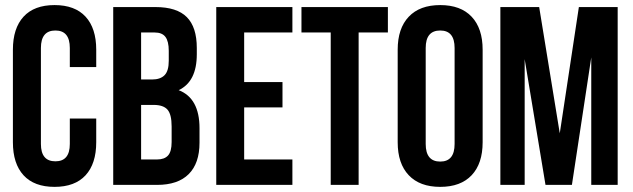

<svg xmlns="http://www.w3.org/2000/svg" viewBox="-20 -728 2492 756"><path d="M30.8 -168V-532.2Q30.8 -616.7 72.8 -662.4Q114.7 -708 194.8 -708Q274.9 -708 316.9 -662.4Q358.9 -616.7 358.9 -532.2V-463.9H254.9V-539.1Q254.9 -607.9 198.2 -607.9Q141.1 -607.9 141.1 -539.1V-161.1Q141.1 -92.8 198.2 -92.8Q254.9 -92.8 254.9 -161.1V-261.2H358.9V-168Q358.9 -83.5 316.9 -37.8Q274.9 7.8 194.8 7.8Q114.7 7.8 72.8 -37.8Q30.8 -83.5 30.8 -168Z M425.8 0V-700.2H591.8Q676.3 -700.2 715.6 -660.6Q754.9 -621.1 754.9 -539.1V-514.2Q754.9 -406.7 683.6 -373Q765.6 -341.3 765.6 -223.1V-166Q765.6 -85 723.1 -42.5Q680.7 0 598.6 0ZM535.6 -100.1H598.6Q627.4 -100.1 641.6 -115.7Q655.8 -131.3 655.8 -168.9V-230Q655.8 -277.8 639.4 -296.4Q623 -314.9 585 -314.9H535.6ZM535.6 -415H578.6Q611.3 -415 627.9 -431.9Q644.5 -448.7 644.5 -488.8V-527.8Q644.5 -565.4 631.3 -582.8Q618.2 -600.1 588.9 -600.1H535.6Z M831.5 0V-700.2H1131.3V-600.1H941.4V-404.8H1092.3V-305.2H941.4V-100.1H1131.3V0Z M1167 -600.1V-700.2H1507.3V-600.1H1392.1V0H1282.2V-600.1Z M1545.9 -168V-532.2Q1545.9 -616.2 1589.4 -662.1Q1632.8 -708 1713.4 -708Q1793.9 -708 1837.2 -662.1Q1880.4 -616.2 1880.4 -532.2V-168Q1880.4 -84 1837.2 -38.1Q1793.9 7.8 1713.4 7.8Q1632.8 7.8 1589.4 -38.1Q1545.9 -84 1545.9 -168ZM1656.2 -161.1Q1656.2 -91.8 1713.4 -91.8Q1770 -91.8 1770 -161.1V-539.1Q1770 -607.9 1713.4 -607.9Q1656.2 -607.9 1656.2 -539.1Z M1950.2 0V-700.2H2103L2184.1 -203.1L2259.3 -700.2H2412.1V0H2308.1V-502L2231.9 0H2127.9L2045.9 -495.1V0Z"/></svg>

Font: Bebas Neue Bold
Style: Regular
Weight: 700
Designer: Ryoichi Tsunekawa
Foundry: Ryoichi Tsunekawa
Version: Version 1.300